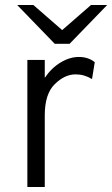

<svg xmlns="http://www.w3.org/2000/svg" viewBox="-20 -752 451 772"><path d="M260 -576H200L49 -732H114L230 -631L346 -732H411ZM90 0V-511H160V-439Q187 -479 224 -501Q261 -523 297 -523Q335 -523 361 -502L350 -434Q319 -453 284 -453Q240 -453 200 -413.5Q160 -374 160 -289V0Z"/></svg>

Font: Overpass Light
Style: Regular
Weight: 300
Designer: Delve Withrington, Thomas Jockin
Foundry: Delve Fonts
Version: Version 3.000;DELV;Overpass